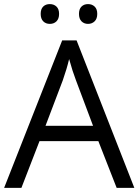

<svg xmlns="http://www.w3.org/2000/svg" viewBox="-20 -913 673 933"><path d="M177.7 -845.5Q177.7 -869.1 189.9 -881.1Q202.1 -893.1 221.9 -893.1Q241.7 -893.1 254.4 -881.1Q267.1 -869.1 267.1 -845.5Q267.1 -821.8 254.4 -809.3Q241.7 -796.9 222.2 -796.9Q202.6 -796.9 190.2 -809.3Q177.7 -821.8 177.7 -845.5ZM376 -881.1Q388.2 -893.1 407.7 -893.1Q427.2 -893.1 439.9 -881.1Q452.6 -869.1 452.6 -845.5Q452.6 -821.8 439.7 -809.3Q426.8 -796.9 407.7 -796.9Q388.7 -796.9 376.2 -809.3Q363.8 -821.8 363.8 -845.5Q363.8 -869.1 376 -881.1ZM632.8 0H546.9L458 -227.1H171.9L84 0H0L282.2 -716.8H352.1ZM432.1 -301.8 349.1 -522.9Q332.5 -565.9 315.9 -626Q305.2 -580.1 285.2 -522.9L201.2 -301.8Z"/></svg>

Font: Open Sans Hebrew
Style: Regular
Weight: 400
Foundry: Ascender Corporation, Yanek Iontef
Version: Version 2.001;PS 002.001;hotconv 1.0.70;makeotf.lib2.5.58329